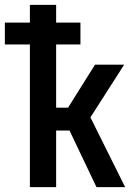

<svg xmlns="http://www.w3.org/2000/svg" viewBox="-46 -770 559 790"><path d="M77 0H185V-233H240L351 0H469L326 -287L465 -504H345L234 -327H185V-587H285V-677H185V-750H77V-677H-26V-587H77Z"/></svg>

Font: Finlandica Medium
Style: Regular
Weight: 500
Designer: Niklas Ekholm, Juho Hiilivirta, Jaakko Suomalainen
Foundry: Helsinki Type Studio
Version: Version 2.000;Glyphs 3.2 (3202)